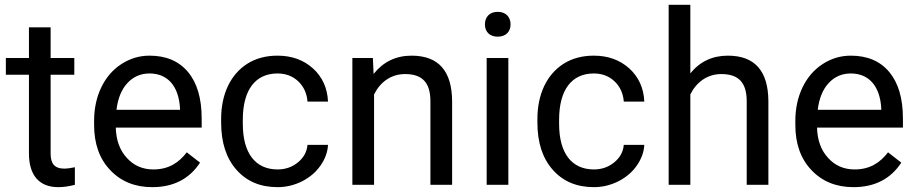

<svg xmlns="http://www.w3.org/2000/svg" viewBox="-20 -770 3818 800"><path d="M100.6 -656.2V-528.3H4.4V-458.5H100.6V-130.9C100.6 -41 142.1 9.8 222.7 9.8C245.1 9.8 268.1 6.3 292 0V-73.2C273.9 -69.3 259.3 -67.4 249 -67.4C206.5 -67.4 190.9 -88.4 190.9 -130.9V-458.5H289.6V-528.3H190.9V-656.2Z M614.3 9.8C702.6 9.8 769 -24.4 813.5 -92.3L758.3 -135.3C725.1 -92.3 683.1 -64 619.1 -64C574.2 -64 537.1 -80.1 508.3 -112.3C479 -144 463.9 -186 462.4 -238.3H820.3V-275.9C820.3 -360.4 801.3 -424.8 763.2 -470.2C725.1 -515.6 671.9 -538.1 603 -538.1C561 -538.1 522 -526.4 486.3 -503.4C450.2 -480 422.4 -447.8 402.3 -406.7C382.3 -365.2 372.1 -318.4 372.1 -266.1V-249.5C372.1 -170.9 394.5 -107.9 439.5 -61C484.4 -13.7 542.5 9.8 614.3 9.8ZM603 -463.9C678.7 -463.9 724.6 -411.1 730 -319.3V-312.5H465.3C471.2 -360.4 486.3 -397.5 511.2 -424.3C536.1 -450.7 566.4 -463.9 603 -463.9Z M1136.7 -64C1043.5 -64 991.7 -132.3 991.7 -253.9V-271C991.7 -396 1044.4 -463.9 1136.2 -463.9C1170.4 -463.9 1199.2 -453.1 1222.7 -431.2C1245.6 -409.2 1258.8 -380.9 1261.2 -346.7H1346.7C1344.2 -403.3 1323.2 -449.2 1284.2 -484.9C1244.6 -520.5 1195.3 -538.1 1136.2 -538.1C1087.9 -538.1 1046.4 -526.9 1011.2 -504.9C940.4 -460.4 901.4 -377.4 901.4 -274.4V-259.3C901.4 -175.8 922.9 -110.4 965.3 -62.5C1007.8 -14.2 1064.9 9.8 1136.7 9.8C1172.4 9.8 1206.5 1.5 1238.8 -14.6C1270.5 -30.8 1296.4 -52.7 1315.4 -80.1C1334.5 -107.4 1345.2 -136.2 1346.7 -166.5H1261.2C1258.8 -137.2 1245.1 -112.8 1221.2 -93.3C1197.3 -73.7 1168.9 -64 1136.7 -64Z M1448.2 -528.3V0H1538.6V-376.5C1563.5 -427.2 1608.9 -461.4 1667.5 -461.4C1739.7 -461.4 1772.9 -425.8 1773.4 -349.6V0H1863.8V-349.1C1862.8 -475.1 1806.6 -538.1 1694.8 -538.1C1629.9 -538.1 1577.1 -512.7 1536.6 -461.9L1533.7 -528.3Z M2000.5 -668.5C2000.5 -639.2 2018.6 -617.2 2053.7 -617.2C2088.9 -617.2 2107.4 -639.2 2107.4 -668.5C2107.4 -697.8 2088.9 -720.7 2053.7 -720.7C2018.6 -720.7 2000.5 -697.8 2000.5 -668.5ZM2098.1 -528.3H2007.8V0H2098.1Z M2454.6 -64C2361.3 -64 2309.6 -132.3 2309.6 -253.9V-271C2309.6 -396 2362.3 -463.9 2454.1 -463.9C2488.3 -463.9 2517.1 -453.1 2540.5 -431.2C2563.5 -409.2 2576.7 -380.9 2579.1 -346.7H2664.6C2662.1 -403.3 2641.1 -449.2 2602.1 -484.9C2562.5 -520.5 2513.2 -538.1 2454.1 -538.1C2405.8 -538.1 2364.3 -526.9 2329.1 -504.9C2258.3 -460.4 2219.2 -377.4 2219.2 -274.4V-259.3C2219.2 -175.8 2240.7 -110.4 2283.2 -62.5C2325.7 -14.2 2382.8 9.8 2454.6 9.8C2490.2 9.8 2524.4 1.5 2556.6 -14.6C2588.4 -30.8 2614.3 -52.7 2633.3 -80.1C2652.3 -107.4 2663.1 -136.2 2664.6 -166.5H2579.1C2576.7 -137.2 2563 -112.8 2539.1 -93.3C2515.1 -73.7 2486.8 -64 2454.6 -64Z M2856.4 -750H2766.1V0H2856.4V-376.5C2881.3 -427.2 2926.8 -461.4 2985.4 -461.4C3057.6 -461.4 3090.8 -425.8 3091.3 -349.6V0H3181.6V-349.1C3180.7 -475.1 3124.5 -538.1 3012.7 -538.1C2948.7 -538.1 2896.5 -513.7 2856.4 -464.4Z M3536.1 9.8C3624.5 9.8 3690.9 -24.4 3735.4 -92.3L3680.2 -135.3C3647 -92.3 3605 -64 3541 -64C3496.1 -64 3459 -80.1 3430.2 -112.3C3400.9 -144 3385.7 -186 3384.3 -238.3H3742.2V-275.9C3742.2 -360.4 3723.1 -424.8 3685.1 -470.2C3647 -515.6 3593.8 -538.1 3524.9 -538.1C3482.9 -538.1 3443.8 -526.4 3408.2 -503.4C3372.1 -480 3344.2 -447.8 3324.2 -406.7C3304.2 -365.2 3293.9 -318.4 3293.9 -266.1V-249.5C3293.9 -170.9 3316.4 -107.9 3361.3 -61C3406.2 -13.7 3464.4 9.8 3536.1 9.8ZM3524.9 -463.9C3600.6 -463.9 3646.5 -411.1 3651.9 -319.3V-312.5H3387.2C3393.1 -360.4 3408.2 -397.5 3433.1 -424.3C3458 -450.7 3488.3 -463.9 3524.9 -463.9Z"/></svg>

Font: Roboto
Style: Regular
Weight: 400
Designer: Google
Version: Version 2.137; 2017